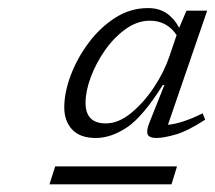

<svg xmlns="http://www.w3.org/2000/svg" viewBox="-20 -734 546 487"><path d="M358 -420.5 397 -518.5H393Q343 -438.5 302.5 -411.2Q262 -384 223 -384Q183 -384 163 -405.5Q143 -427 143 -461.5Q143 -499 159.2 -542.5Q175.5 -586 204.5 -625Q233.5 -664 272 -688.8Q310.5 -713.5 355.5 -713.5Q383.5 -713.5 402.8 -700.2Q422 -687 434.5 -663.5L453 -707H505.5L406 -417.5Q423 -419 444.2 -425.8Q465.5 -432.5 494 -446.5L500.5 -430.5Q456 -401.5 425.5 -392.8Q395 -384 376.5 -384Q359.5 -384 355 -392.2Q350.5 -400.5 358 -420.5ZM197 -473Q197 -421 248.5 -421Q280.5 -421 312.8 -447.5Q345 -474 370.8 -513Q396.5 -552 409.5 -590.5L428 -645Q403.5 -681.5 360 -681.5Q328.5 -681.5 299 -660.5Q269.5 -639.5 246.5 -606.8Q223.5 -574 210.2 -538.2Q197 -502.5 197 -473ZM105.5 -266.5 120 -312H429L415 -266.5Z"/></svg>

Font: Newsreader 6pt Light
Style: Italic
Weight: 300
Italic angle: -17°
Designer: Hugues Gentile
Foundry: Production Type
Version: Version 1.003; ttfautohint (v1.8.3)